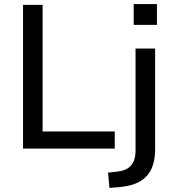

<svg xmlns="http://www.w3.org/2000/svg" viewBox="-20 -729 856 942"><path d="M93 0V-705H189V-84H543V0ZM636 -607V-709H750V-607ZM517 193 510 118 556 113Q600 108 622.5 83.5Q645 59 645 9V-491H741V2Q741 47 730.5 80Q720 113 698.5 136Q677 159 644 172Q611 185 565 189Z"/></svg>

Font: Nunito Sans 10pt Medium
Style: Regular
Weight: 500
Designer: Vernon Adams
Foundry: Vernon Adams
Version: Version 3.101;gftools[0.9.27]